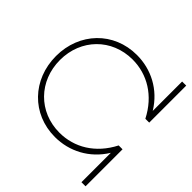

<svg xmlns="http://www.w3.org/2000/svg" viewBox="-144 -950 1196 1196"><g transform="rotate(-45 453.5 -352.0)"><path d="M336 0V-34C201 -103 131 -221 131 -351C131 -534 269 -669 454 -669C638 -669 776 -534 776 -351C776 -221 706 -103 571 -34V0H897V-36H638C756 -108 815 -227 815 -352C815 -555 660 -704 454 -704C247 -704 92 -555 92 -352C92 -227 152 -108 269 -36H10V0Z"/></g></svg>

Font: Montserrat-Alt1 ExtLt
Style: Regular
Weight: 200
Designer: Differentunic
Foundry: Differentunic
Version: Version 7.222